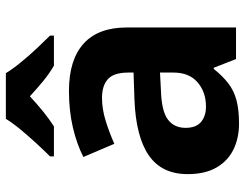

<svg xmlns="http://www.w3.org/2000/svg" viewBox="-108 -698 816 639"><g transform="rotate(-90 299.5 -378.0)"><path d="M317 -556Q420 -556 474 -507.5Q528 -459 528 -364V0H423L394 -74H390Q367 -45 342.5 -26Q318 -7 286 1.5Q254 10 208 10Q160 10 122 -8.5Q84 -27 62 -65Q40 -103 40 -161Q40 -247 102 -290Q164 -333 287 -338L378 -341V-358Q378 -407 356 -426.5Q334 -446 294 -446Q257 -446 218 -434Q179 -422 141 -405L97 -508Q140 -530 195.5 -543Q251 -556 317 -556ZM321 -250Q250 -248 222 -227Q194 -206 194 -168Q194 -133 213.5 -116.5Q233 -100 265 -100Q313 -100 345.5 -128Q378 -156 378 -208V-253ZM376 -766Q390 -743 412.5 -715.5Q435 -688 459 -662.5Q483 -637 501 -619V-606H401Q375 -621 350 -641.5Q325 -662 299 -686Q273 -662 249 -642.5Q225 -623 199 -606H99V-619Q118 -638 141.5 -663.5Q165 -689 187.5 -716Q210 -743 224 -766Z"/></g></svg>

Font: Noto Sans Lao Looped
Style: Bold
Weight: 700
Designer: Mark Frömberg, Ben Mitchell
Foundry: The Fontpad Ltd
Version: Version 1.001